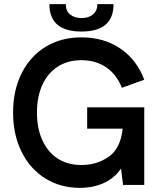

<svg xmlns="http://www.w3.org/2000/svg" viewBox="-20 -891 774 925"><path d="M43 -349Q43 -456 84.5 -538.5Q126 -621 200.5 -666Q275 -711 372 -711Q481 -711 560 -657Q639 -603 675 -507L567 -468Q543 -531 492.5 -566Q442 -601 372 -601Q307 -601 259 -570.5Q211 -540 184.5 -483Q158 -426 158 -349Q158 -272 184.5 -214.5Q211 -157 259 -126.5Q307 -96 372 -96Q447 -96 504 -136Q561 -176 571 -271H400V-374H675V0H573L563 -79Q532 -33 480.5 -9.5Q429 14 365 14Q271 14 198 -31.5Q125 -77 84 -159.5Q43 -242 43 -349ZM218 -871H297Q297 -838 318 -821Q339 -804 373 -804Q407 -804 428 -821.5Q449 -839 449 -871H527Q527 -739 373 -739Q218 -739 218 -871Z"/></svg>

Font: Hanken Grotesk SemiBold
Style: Regular
Weight: 600
Designer: Alfredo Marco Pradil
Foundry: Hanken Design Co.
Version: Version 3.014